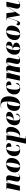

<svg xmlns="http://www.w3.org/2000/svg" viewBox="3262 -4072 1050 7613"><g transform="rotate(-90 3786.5 -265.0)"><path d="M533 10C621 10 677 -29 709 -68L703 -76C686 -58 650 -20 611 -20C590 -20 576 -34 576 -61C576 -88 584 -116 591 -152L624 -314C631 -349 642 -394 642 -429C642 -491 612 -546 514 -546C417 -546 365 -518 321 -417H318L336 -536H67L66 -526H91C129 -526 132 -514 132 -497C132 -483 127 -462 124 -446L30 0H222L303 -332C323 -414 365 -508 422 -508C452 -508 454 -476 454 -452C454 -420 442 -370 437 -345L407 -202C398 -159 393 -126 393 -101C393 -33 444 10 533 10Z M997 10C1254 10 1330 -208 1330 -332C1330 -484 1229 -546 1107 -546C838 -546 757 -334 757 -208C757 -60 850 10 997 10ZM1003 0C964 0 946 -31 946 -123C946 -292 1004 -536 1096 -536C1133 -536 1143 -508 1143 -412C1143 -274 1095 0 1003 0Z M1647 10C1785 10 1850 -49 1850 -107C1850 -141 1837 -158 1825 -165C1797 -62 1766 -5 1694 -5C1629 -5 1591 -57 1591 -195C1591 -368 1638 -533 1706 -533C1742 -533 1775 -506 1775 -415C1775 -388 1774 -365 1771 -338C1882 -338 1922 -381 1922 -436C1922 -499 1865 -546 1754 -546C1495 -546 1402 -370 1402 -219C1402 -54 1511 10 1647 10Z M2046 -452 1897 240H2198L2199 230H2152C2114 230 2102 224 2102 198C2102 188 2103 179 2107 157L2131 35C2135 13 2138 -3 2140 -18C2161 0 2189 10 2231 10C2448 10 2563 -203 2563 -365C2563 -491 2492 -546 2403 -546C2293 -546 2239 -481 2207 -362H2201L2232 -536H1986L1984 -526H2011C2049 -526 2051 -515 2051 -492C2051 -483 2049 -468 2046 -452ZM2200 -4C2178 -4 2158 -14 2146 -29L2214 -347C2230 -421 2273 -504 2319 -504C2353 -504 2373 -479 2373 -386C2373 -211 2302 -4 2200 -4Z M2876 10C3019 10 3086 -58 3086 -115C3086 -147 3076 -159 3063 -163C3035 -68 2989 -2 2909 -2C2850 -2 2815 -46 2815 -186C2815 -195 2816 -236 2818 -248H2857C3032 -248 3159 -316 3159 -426C3159 -501 3098 -546 2989 -546C2719 -546 2626 -347 2626 -211C2626 -56 2719 10 2876 10ZM2834 -258H2819C2842 -436 2896 -532 2944 -532C2972 -532 2986 -514 2986 -468C2986 -360 2934 -258 2834 -258Z M3431 10C3713 10 3774 -259 3774 -444C3774 -666 3674 -770 3465 -770C3409 -770 3339 -757 3315 -747L3317 -737C3337 -744 3370 -752 3420 -752C3527 -752 3571 -680 3572 -470C3554 -492 3517 -511 3460 -511C3263 -511 3196 -359 3196 -214C3196 -73 3276 10 3431 10ZM3440 0C3401 0 3384 -29 3384 -118C3384 -282 3439 -492 3509 -492C3534 -492 3556 -478 3571 -451C3565 -286 3517 0 3440 0Z M4094 10C4232 10 4297 -49 4297 -107C4297 -141 4284 -158 4272 -165C4244 -62 4213 -5 4141 -5C4076 -5 4038 -57 4038 -195C4038 -368 4085 -533 4153 -533C4189 -533 4222 -506 4222 -415C4222 -388 4221 -365 4218 -338C4329 -338 4369 -381 4369 -436C4369 -499 4312 -546 4201 -546C3942 -546 3849 -370 3849 -219C3849 -54 3958 10 4094 10Z M5196 8C5288 8 5340 -29 5372 -68L5366 -76C5349 -58 5313 -20 5275 -20C5254 -20 5239 -32 5239 -63C5239 -89 5247 -117 5254 -152L5288 -319C5295 -355 5306 -399 5306 -434C5306 -490 5278 -546 5187 -546C5080 -546 5035 -513 4995 -410H4992V-436C4988 -501 4959 -546 4875 -546C4805 -546 4736 -533 4687 -417H4684L4698 -536H4433L4432 -526H4457C4490 -526 4498 -518 4498 -496C4498 -481 4493 -462 4490 -446L4396 0H4588L4663 -309C4687 -410 4730 -507 4784 -507C4802 -507 4807 -486 4807 -463C4807 -456 4807 -410 4792 -348L4761 -222C4746 -161 4730 -68 4723 0H4923C4928 -65 4936 -145 4946 -190L4972 -303C4992 -388 5037 -512 5095 -512C5117 -512 5119 -484 5119 -460C5119 -429 5109 -375 5103 -349L5070 -205C5060 -161 5056 -132 5056 -105C5056 -29 5107 8 5196 8Z M5663 10C5801 10 5902 -49 5902 -143C5902 -251 5776 -279 5704 -279C5855 -299 5942 -328 5942 -431C5942 -503 5885 -546 5768 -546C5517 -546 5425 -360 5425 -207C5425 -66 5513 10 5663 10ZM5638 -279 5614 -277C5639 -450 5695 -536 5749 -536C5775 -536 5796 -519 5796 -468C5796 -399 5764 -289 5638 -279ZM5666 -1C5633 -1 5606 -48 5606 -177C5606 -213 5609 -247 5612 -267C5638 -267 5664 -271 5684 -273C5720 -267 5738 -210 5738 -150C5738 -49 5706 -1 5666 -1Z M6244 10C6501 10 6577 -208 6577 -332C6577 -484 6476 -546 6354 -546C6085 -546 6004 -334 6004 -208C6004 -60 6097 10 6244 10ZM6250 0C6211 0 6193 -31 6193 -123C6193 -292 6251 -536 6343 -536C6380 -536 6390 -508 6390 -412C6390 -274 6342 0 6250 0Z M7391 10C7481 10 7526 -29 7564 -69L7558 -76C7516 -35 7481 -15 7459 -15C7439 -15 7428 -28 7428 -55C7428 -82 7435 -112 7443 -148L7526 -536H7339L7117 -193L7070 -536H6790L6788 -526H6801C6832 -526 6869 -513 6888 -491C6875 -452 6844 -355 6794 -207C6757 -99 6735 -88 6691 -88C6659 -88 6649 -120 6649 -141C6619 -141 6589 -110 6589 -66C6589 -25 6618 7 6663 7C6747 7 6767 -83 6849 -340C6871 -409 6885 -452 6896 -480L6978 0H7006L7329 -501H7336L7268 -230C7258 -189 7250 -142 7250 -111C7250 -28 7304 10 7391 10Z"/></g></svg>

Font: Noto Serif Display Black
Style: Italic
Weight: 900
Italic angle: -12°
Designer: Monotype Design Team
Foundry: Monotype Imaging Inc.
Version: Version 2.009